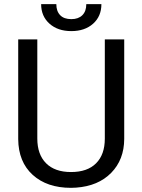

<svg xmlns="http://www.w3.org/2000/svg" viewBox="-20 -902 688 932"><path d="M583 -710.9V-227.5Q582.5 -127 519.8 -63Q457 1 349.6 8.8L324.7 9.8Q208 9.8 138.7 -53.2Q69.3 -116.2 68.4 -226.6V-710.9H161.1V-229.5Q161.1 -152.3 203.6 -109.6Q246.1 -66.9 324.7 -66.9Q404.3 -66.9 446.5 -109.4Q488.8 -151.9 488.8 -229V-710.9ZM472.2 -881.8Q472.2 -822.8 431.9 -786.9Q391.6 -751 326.2 -751Q260.7 -751 220.2 -787.1Q179.7 -823.2 179.7 -881.8H253.4Q253.4 -847.7 272 -828.4Q290.5 -809.1 326.2 -809.1Q360.4 -809.1 379.6 -828.1Q398.9 -847.2 398.9 -881.8Z"/></svg>

Font: Noboto
Style: Regular
Weight: 400
Designer: Google
Version: Version 2.001101; 2014